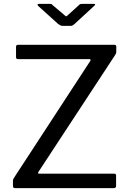

<svg xmlns="http://www.w3.org/2000/svg" viewBox="-20 -974 671 994"><path d="M60 0Q53 0 50 -2.5Q47 -5 47 -12V-35Q47 -43 49 -47.5Q51 -52 58 -62L447 -658Q453 -668 442 -668H74Q68 -668 65.5 -670.5Q63 -673 63 -679V-732Q63 -742 73 -742H573Q582 -742 582 -732V-706Q582 -700 580 -696.5Q578 -693 574 -686L179 -84Q176 -79 177.5 -77Q179 -75 183 -75H570Q581 -75 581 -66V-11Q581 -6 578 -3Q575 0 569 0H60ZM388 -947Q392 -952 396.5 -953Q401 -954 406 -954H465Q480 -954 466 -942L365 -849Q361 -846 357 -843Q353 -840 345 -840H306Q297 -840 292 -843Q287 -846 281 -850L179 -942Q174 -947 174.5 -950.5Q175 -954 181 -954H235Q242 -954 245 -953.5Q248 -953 253 -947L311 -898Q320 -889 323 -889.5Q326 -890 334 -898Z"/></svg>

Font: Libre Franklin
Style: Regular
Weight: 400
Designer: Pablo Impallari, Rodrigo Fuenzalida, Nhung Nguyen
Foundry: Impallari Type
Version: Version 3.000